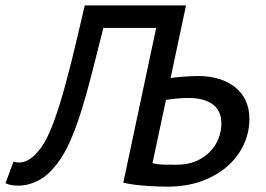

<svg xmlns="http://www.w3.org/2000/svg" viewBox="-37 -682 984 710"><path d="M650.9 -662.1 593.8 -393.6Q598.6 -394.5 610.6 -395.8Q622.6 -397 637.5 -398.2Q652.3 -399.4 668 -400.1Q683.6 -400.9 695.8 -400.9Q738.3 -400.9 773.2 -390.1Q808.1 -379.4 833 -359.1Q857.9 -338.9 871.6 -309.6Q885.3 -280.3 885.3 -243.2Q885.3 -191.9 863.8 -146.2Q842.3 -100.6 802.7 -66.2Q763.2 -31.7 707 -11.7Q650.9 8.3 581.5 8.3Q567.4 8.3 547.4 7.6Q527.3 6.8 505.4 5.4Q483.4 3.9 460.9 1Q438.5 -2 418.9 -6.3L540.5 -578.6H345.2Q322.3 -487.3 302.7 -410.6Q283.2 -334 263.7 -271.7Q244.1 -209.5 222.9 -161.1Q201.7 -112.8 175.8 -78.6Q141.6 -33.2 104.7 -14.4Q67.9 4.4 32.7 4.4Q22.9 4.4 16.4 3.9Q9.8 3.4 4.4 2.4Q-1 1.5 -5.9 -0.2Q-10.7 -2 -16.6 -4.4L12.7 -84Q22.9 -81.1 33.9 -81.1Q44.9 -81.1 56.9 -85.4Q68.8 -89.8 81.5 -99.9Q94.2 -109.9 108.4 -127.4Q128.4 -152.3 146.7 -194.1Q165 -235.8 184.8 -299.8Q204.6 -363.8 226.8 -453.1Q249 -542.5 276.4 -662.1ZM526.9 -78.6Q546.4 -73.7 570.6 -73.2Q594.7 -72.8 615.2 -72.8Q656.2 -72.8 687.3 -85.9Q718.3 -99.1 739.3 -120.8Q760.3 -142.6 771 -169.7Q781.7 -196.8 781.7 -224.6Q781.7 -272.9 749.3 -296.4Q716.8 -319.8 659.2 -319.8Q647.9 -319.8 635.5 -319.1Q623 -318.4 611.8 -317.1Q600.6 -315.9 591.1 -314.7Q581.5 -313.5 576.7 -312.5Z"/></svg>

Font: PT Astra Sans
Style: Italic
Weight: 400
Italic angle: -16°
Designer: A.Korolkova, I. Chaeva
Foundry: ParaType Ltd
Version: Version 1.001; ttfautohint (v1.6)